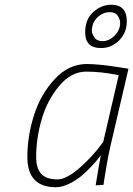

<svg xmlns="http://www.w3.org/2000/svg" viewBox="-20 -778 560 807"><path d="M215 9Q95 9 95 -118Q95 -206 123 -294Q151 -382 210 -445.5Q269 -509 345 -509Q396 -509 489 -494L520 -489L444 -163Q433 -117 419 -28L415 -1L382 1Q399 -103 404 -126Q400 -121 393 -111.5Q386 -102 364.5 -79Q343 -56 321.5 -38Q300 -20 270.5 -5.5Q241 9 215 9ZM479 -462Q406 -477 342.5 -477Q279 -477 228.5 -416.5Q178 -356 155 -276Q132 -196 132 -118Q132 -71 153 -47.5Q174 -24 222 -24Q276 -24 369 -126Q390 -149 402 -166L414 -182ZM404 -576Q338 -576 338 -642Q338 -697 372 -727.5Q406 -758 448 -758Q513 -758 513 -688Q513 -641 481 -608.5Q449 -576 404 -576ZM368 -667Q366 -659 366 -648Q366 -637 376.5 -621Q387 -605 411.5 -605Q436 -605 456 -623Q485 -648 485 -682Q485 -696 475 -711.5Q465 -727 440.5 -727Q416 -727 394.5 -709.5Q373 -692 368 -667Z"/></svg>

Font: Titillium Web ExtraLight
Style: Italic
Weight: 275
Italic angle: -13°
Version: Version 1.002;PS 57.000;hotconv 1.0.70;makeotf.lib2.5.55311